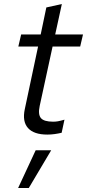

<svg xmlns="http://www.w3.org/2000/svg" viewBox="-20 -659 432 953"><path d="M215 9Q148 9 119 -23.5Q90 -56 103 -117L169 -428H71L85 -488H182L210 -622L287 -639L254 -488H392L378 -428H241L177 -133Q168 -91 183 -73Q198 -55 244 -55Q256 -55 267.5 -57Q279 -59 300 -65L286 0Q269 4 251 6.5Q233 9 215 9ZM70 274 157 87H234L123 274Z"/></svg>

Font: Red Hat Text VF
Style: Italic
Weight: 300
Italic angle: -12°
Designer: Pentagram, MCKL
Foundry: Pentagram, MCKL
Version: Version 1.023